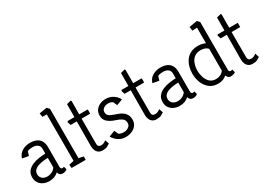

<svg xmlns="http://www.w3.org/2000/svg" viewBox="-13 -1440 2965 2157"><g transform="rotate(-30 1469.0 -361.5)"><path d="M190 4Q150 4 116 -11.5Q82 -27 61.5 -57Q41 -87 41 -128Q41 -179 67.5 -210Q94 -241 135.5 -258Q177 -275 222 -281Q267 -287 303 -288V-352Q303 -384 279 -403Q255 -422 215 -422Q200 -422 179.5 -419.5Q159 -417 146 -409L130 -356L48 -371Q65 -427 111.5 -453Q158 -479 209 -479Q264 -479 298.5 -461.5Q333 -444 349.5 -412Q366 -380 366 -337V-79Q366 -68 371 -59Q376 -50 389 -50Q394 -50 400 -52Q406 -54 410 -55L421 -17Q411 -6 396 -1Q381 4 366 4Q339 4 326 -8.5Q313 -21 308 -40Q286 -19 256 -7.5Q226 4 190 4ZM197 -53Q228 -53 257 -67.5Q286 -82 303 -108V-232Q278 -232 244.5 -228Q211 -224 179.5 -214Q148 -204 127.5 -184Q107 -164 107 -131Q107 -97 131 -75Q155 -53 197 -53Z M478 0 473 -44 537 -58V-661H482L473 -710L571 -727L600 -697V-57L661 -44V0Z M880 4Q849 4 828.5 -10.5Q808 -25 798 -50Q788 -75 788 -106L790 -424H710L696 -468L703 -479H791L792 -647L848 -661L854 -650L853 -479H959Q964 -479 964 -473V-424H852V-101Q852 -74 863.5 -64Q875 -54 897 -54Q918 -54 936 -64.5Q954 -75 961 -80L978 -29Q966 -20 943.5 -8Q921 4 880 4Z M1186 4Q1141 4 1108.5 -11.5Q1076 -27 1055.5 -49.5Q1035 -72 1024 -92L1102 -122L1125 -70Q1130 -67 1146 -60.5Q1162 -54 1192 -54Q1209 -54 1229 -61.5Q1249 -69 1263 -84.5Q1277 -100 1277 -124Q1277 -148 1267 -164Q1257 -180 1233.5 -193Q1210 -206 1168 -220Q1115 -237 1079.5 -268Q1044 -299 1044 -350Q1044 -392 1064.5 -421Q1085 -450 1119 -465.5Q1153 -481 1191 -481Q1236 -481 1269 -465.5Q1302 -450 1323 -427.5Q1344 -405 1353 -384L1275 -355L1252 -406Q1246 -411 1232 -417Q1218 -423 1191 -423Q1176 -423 1157 -416.5Q1138 -410 1124 -395.5Q1110 -381 1110 -356Q1110 -334 1120.5 -320Q1131 -306 1156 -294.5Q1181 -283 1223 -269Q1286 -248 1314.5 -214Q1343 -180 1343 -130Q1343 -86 1319.5 -56Q1296 -26 1260 -11Q1224 4 1186 4Z M1580 4Q1549 4 1528.5 -10.5Q1508 -25 1498 -50Q1488 -75 1488 -106L1490 -424H1410L1396 -468L1403 -479H1491L1492 -647L1548 -661L1554 -650L1553 -479H1659Q1664 -479 1664 -473V-424H1552V-101Q1552 -74 1563.5 -64Q1575 -54 1597 -54Q1618 -54 1636 -64.5Q1654 -75 1661 -80L1678 -29Q1666 -20 1643.5 -8Q1621 4 1580 4Z M1882 4Q1842 4 1808 -11.5Q1774 -27 1753.5 -57Q1733 -87 1733 -128Q1733 -179 1759.5 -210Q1786 -241 1827.5 -258Q1869 -275 1914 -281Q1959 -287 1995 -288V-352Q1995 -384 1971 -403Q1947 -422 1907 -422Q1892 -422 1871.5 -419.5Q1851 -417 1838 -409L1822 -356L1740 -371Q1757 -427 1803.5 -453Q1850 -479 1901 -479Q1956 -479 1990.5 -461.5Q2025 -444 2041.5 -412Q2058 -380 2058 -337V-79Q2058 -68 2063 -59Q2068 -50 2081 -50Q2086 -50 2092 -52Q2098 -54 2102 -55L2113 -17Q2103 -6 2088 -1Q2073 4 2058 4Q2031 4 2018 -8.5Q2005 -21 2000 -40Q1978 -19 1948 -7.5Q1918 4 1882 4ZM1889 -53Q1920 -53 1949 -67.5Q1978 -82 1995 -108V-232Q1970 -232 1936.5 -228Q1903 -224 1871.5 -214Q1840 -204 1819.5 -184Q1799 -164 1799 -131Q1799 -97 1823 -75Q1847 -53 1889 -53Z M2380 4Q2313 4 2269 -31.5Q2225 -67 2203.5 -122Q2182 -177 2182 -235Q2182 -285 2195 -329.5Q2208 -374 2233.5 -407.5Q2259 -441 2298.5 -460Q2338 -479 2390 -479Q2421 -479 2444.5 -473Q2468 -467 2486 -459V-661L2425 -657L2417 -709L2522 -727L2549 -697V-79Q2549 -68 2554 -59Q2559 -50 2572 -50Q2577 -50 2583 -52Q2589 -54 2593 -55L2604 -15Q2593 -5 2575 -0.5Q2557 4 2548 4Q2523 4 2510 -8.5Q2497 -21 2492 -37Q2470 -16 2441 -6Q2412 4 2380 4ZM2386 -53Q2415 -53 2442.5 -66Q2470 -79 2486 -104V-387Q2469 -406 2444.5 -414Q2420 -422 2394 -422Q2340 -422 2308 -395Q2276 -368 2262 -326Q2248 -284 2248 -239Q2248 -197 2261.5 -154Q2275 -111 2305 -82Q2335 -53 2386 -53Z M2826 4Q2795 4 2774.5 -10.5Q2754 -25 2744 -50Q2734 -75 2734 -106L2736 -424H2656L2642 -468L2649 -479H2737L2738 -647L2794 -661L2800 -650L2799 -479H2905Q2910 -479 2910 -473V-424H2798V-101Q2798 -74 2809.5 -64Q2821 -54 2843 -54Q2864 -54 2882 -64.5Q2900 -75 2907 -80L2924 -29Q2912 -20 2889.5 -8Q2867 4 2826 4Z"/></g></svg>

Font: Kreon Light Light
Style: Regular
Weight: 300
Version: Version 2.002